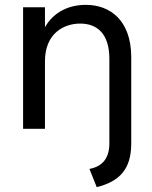

<svg xmlns="http://www.w3.org/2000/svg" viewBox="-20 -530 625 790"><path d="M348 165 378 240C470 217 520 168 520 60V-299C518 -446 434 -510 333 -510C266 -510 202 -483 165 -418V-500H75V0H165V-278C165 -393 243 -433 310 -433C378 -433 430 -393 430 -288V60C430 119 403 155 348 165Z"/></svg>

Font: Gully
Style: Regular
Weight: 400
Designer: jaikishan Patel
Foundry: MagicType
Version: Version 1.000;Glyphs 3.2 (3242)